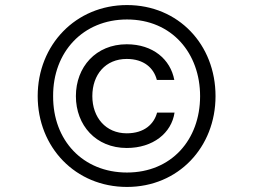

<svg xmlns="http://www.w3.org/2000/svg" viewBox="-20 -729 1000 759"><path d="M482 -709C280 -709 129 -552 129 -349C129 -147 278 10 482 10C685 10 832 -147 832 -349C832 -553 685 -709 482 -709ZM190 -349C189 -523 308 -652 482 -652C660 -652 771 -518 771 -349C771 -176 657 -47 482 -47C307 -47 189 -175 190 -349ZM280 -349C280 -234 359 -144 481 -144C585 -144 658 -203 670 -284H601C589 -239 551 -202 481 -202C398 -202 345 -265 345 -349C345 -434 397 -496 481 -496C549 -496 588 -460 600 -413H669C654 -494 585 -554 481 -554C359 -554 280 -464 280 -349Z"/></svg>

Font: altertype_V2
Style: Regular
Weight: 400
Designer: Simon Renaud
Version: Version 2.001;Glyphs 3.1.2 (3151)